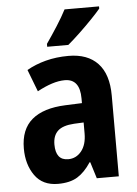

<svg xmlns="http://www.w3.org/2000/svg" viewBox="-55 -808 613 860"><g transform="rotate(-5 252.0 -378.0)"><path d="M267 -557Q353 -557 399 -508Q445 -459 445 -363V0H346L323 -74H320Q292 -31 258.5 -10.5Q225 10 171 10Q102 10 67 -39.5Q32 -89 32 -161Q32 -247 83.5 -290.5Q135 -334 234 -338L309 -341V-362Q309 -450 241 -450Q214 -450 183 -440Q152 -430 117 -411L79 -510Q117 -532 164.5 -544.5Q212 -557 267 -557ZM266 -252Q215 -249 192.5 -228Q170 -207 170 -167Q170 -96 226 -96Q262 -96 285.5 -125Q309 -154 309 -205V-254ZM423 -756Q408 -738 381 -710Q354 -682 324.5 -654Q295 -626 271 -606H176V-619Q201 -655 226 -694Q251 -733 268 -766H423Z"/></g></svg>

Font: Noto Sans Khmer UI Condensed
Style: Bold
Weight: 700
Width: 3
Designer: Danh Hong and the Monotype Design Team
Foundry: Monotype Imaging Inc.
Version: Version 2.002; ttfautohint (v1.8.4.7-5d5b)